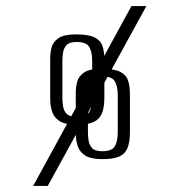

<svg xmlns="http://www.w3.org/2000/svg" viewBox="-20 -611 592 631"><path d="M89 0 412 -591H461L137 0ZM316 -88Q280 -88 261.5 -99Q243 -110 236 -129Q229 -148 229 -174V-306Q229 -324 233.5 -342Q238 -360 256 -372.5Q274 -385 313 -385Q354 -385 374 -375.5Q394 -366 400.5 -347.5Q407 -329 407 -302V-177Q407 -144 399 -124.5Q391 -105 371.5 -96.5Q352 -88 316 -88ZM316 -114Q348 -114 357.5 -130.5Q367 -147 367 -177V-297Q367 -327 357.5 -343.5Q348 -360 316 -360Q293 -360 283.5 -350Q274 -340 271.5 -326Q269 -312 269 -297V-176Q269 -162 271.5 -147.5Q274 -133 283.5 -123.5Q293 -114 316 -114ZM232 -201Q196 -201 177.5 -212Q159 -223 152 -242Q145 -261 145 -287V-419Q145 -437 149.5 -455Q154 -473 172 -485.5Q190 -498 230 -498Q270 -498 290 -488.5Q310 -479 316.5 -460.5Q323 -442 323 -415V-291Q323 -258 315 -238.5Q307 -219 287.5 -210Q268 -201 232 -201ZM232 -227Q264 -227 273.5 -243.5Q283 -260 283 -290V-410Q283 -440 273.5 -456.5Q264 -473 232 -473Q209 -473 199.5 -463.5Q190 -454 187.5 -439.5Q185 -425 185 -410V-289Q185 -275 187.5 -260.5Q190 -246 199.5 -236.5Q209 -227 232 -227Z"/></svg>

Font: Alumni Sans Thin
Style: Regular
Weight: 400
Version: Version 1.018